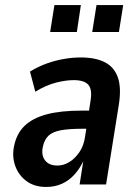

<svg xmlns="http://www.w3.org/2000/svg" viewBox="-20 -732 545 762"><path d="M163 10Q117 10 85.5 -13Q54 -36 40.5 -73.5Q27 -111 36 -153Q46 -202 77.5 -232.5Q109 -263 164.5 -278Q220 -293 304 -293H349L339 -221H305Q254 -221 221.5 -215Q189 -209 172.5 -193.5Q156 -178 150 -149Q143 -117 158.5 -96Q174 -75 208 -75Q232 -75 254.5 -88.5Q277 -102 295 -128Q313 -154 318 -192L339 -330Q347 -376 331 -395Q315 -414 273 -414Q241 -414 202 -404Q163 -394 120 -368L99 -448Q132 -468 165.5 -480Q199 -492 233.5 -498Q268 -504 300 -504Q359 -504 396 -485Q433 -466 447.5 -425.5Q462 -385 452 -319L401 0H296L312 -102H315Q300 -67 277.5 -41.5Q255 -16 226.5 -3Q198 10 163 10ZM346 -605 363 -712H469L452 -605ZM179 -605 196 -712H301L285 -605Z"/></svg>

Font: Nunito Sans 10pt Condensed
Style: Bold Italic
Weight: 700
Width: 3
Italic angle: -9°
Designer: Vernon Adams
Foundry: Vernon Adams
Version: Version 3.101;gftools[0.9.27]